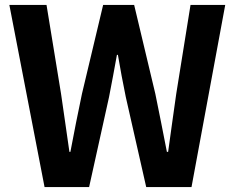

<svg xmlns="http://www.w3.org/2000/svg" viewBox="-20 -760 955 780"><path d="M169 -740 228 -379Q236 -320 245 -261.5Q254 -203 262 -143H266Q277 -203 289 -262Q301 -321 313 -379L399 -740H525L611 -379Q623 -322 634.5 -262.5Q646 -203 658 -143H663Q671 -203 679.5 -262Q688 -321 696 -379L754 -740H895L758 0H574L491 -366Q482 -410 474 -452.5Q466 -495 459 -537H455Q447 -495 439.5 -452.5Q432 -410 423 -366L342 0H161L18 -740Z"/></svg>

Font: Kinto Sans
Style: Bold
Weight: 700
Designer: Authors: Ryoko NISHIZUKA  (kana & ideographs); Paul D. Hunt (Latin, Greek & Cyrillic); Wenlong ZHANG  (bopomofo); Sandol
Foundry: Adobe Systems Incorporated, ookami Inc.
Version: Version 0.001